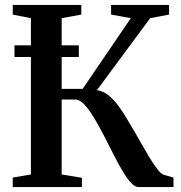

<svg xmlns="http://www.w3.org/2000/svg" viewBox="-20 -763 738 783"><path d="M32 0V-39L106 -51.5V-689L32 -703.5V-743H311.5V-703.5L231.5 -689V-400.5H317L513.5 -689L433 -703.5V-743H669.5V-703.5L592.5 -689L375.5 -395.5Q401.5 -391.5 423 -374Q444.5 -356.5 465 -328.5Q485.5 -300.5 506.5 -263.5Q528 -228 548.5 -191.5Q569 -155 587.5 -124.2Q606 -93.5 621.8 -73.2Q637.5 -53 649.5 -49.5L687.5 -39V0H545Q530 0 513.8 -17.8Q497.5 -35.5 480 -65Q462.5 -94.5 444.2 -130.8Q426 -167 407 -204Q387 -242.5 366.5 -277.5Q346 -312.5 326 -334.8Q306 -357 287 -357H231.5V-51.5L314 -38V0ZM301.5 -578V-530.5H39V-578Z"/></svg>

Font: Merriweather 72pt SemiBold
Style: Regular
Weight: 600
Version: Version 2.100